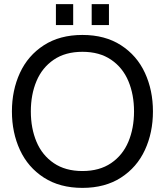

<svg xmlns="http://www.w3.org/2000/svg" viewBox="-20 -902 802 934"><path d="M38 -360Q38 -463 77 -547.5Q116 -632 193.5 -682Q271 -732 381 -732Q491 -732 568.5 -682Q646 -632 685 -547.5Q724 -463 724 -360Q724 -257 685 -172.5Q646 -88 568.5 -38Q491 12 381 12Q271 12 193.5 -38Q116 -88 77 -172.5Q38 -257 38 -360ZM632 -360Q632 -442 604.5 -507.5Q577 -573 520.5 -611.5Q464 -650 381 -650Q298 -650 241.5 -611.5Q185 -573 157.5 -507.5Q130 -442 130 -360Q130 -278 157.5 -212.5Q185 -147 241.5 -108.5Q298 -70 381 -70Q464 -70 520.5 -108.5Q577 -147 604.5 -212.5Q632 -278 632 -360ZM252 -882H336V-780H252ZM426 -882H510V-780H426Z"/></svg>

Font: Aspekta Variable
Style: Regular
Weight: 400
Designer: Ivo Dolenc
Version: Version 2.100